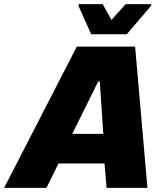

<svg xmlns="http://www.w3.org/2000/svg" viewBox="-72 -915 793 935"><path d="M-52 0 302 -688H586L646 0H447L437 -119H213L154 0ZM280 -263H431L414 -518H406ZM372 -748 310 -887 311 -895H428L471 -818L540 -895H665L664 -887L545 -748Z"/></svg>

Font: Saira ExtraBold
Style: Italic
Weight: 800
Italic angle: -12°
Designer: Hector Gatti with collaboration of the Omnibus-Type team
Foundry: Omnibus-Type
Version: Version 1.100; ttfautohint (v1.8.3)